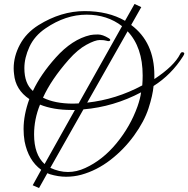

<svg xmlns="http://www.w3.org/2000/svg" viewBox="-20 -831 950 969"><path d="M611 -726 659 -811 693 -795 642 -705Q759 -618 759 -451Q759 -442 759 -432Q859 -498 889 -558Q894 -569 902 -567.5Q910 -566 910 -561Q910 -556 904 -547Q845 -454 755 -397Q751 -350 729.5 -284Q708 -218 657 -147.5Q606 -77 537.5 -24Q469 29 390 51Q353 61 313.5 61Q274 61 231 48L219 43L177 118L145 104L188 26Q123 -21 104 -118Q99 -148 99 -180Q99 -251 128 -331Q58 -378 51 -457Q49 -472 49 -486Q49 -547 80.5 -606Q112 -665 174 -704Q288 -775 407 -775Q526 -775 611 -726ZM596 -699Q521 -757 417 -757Q311 -757 210 -688Q154 -650 128.5 -594.5Q103 -539 103 -487Q103 -409 146 -372Q185 -455 261 -540Q344 -633 436 -654Q451 -657 474.5 -657Q498 -657 529 -638Q536 -634 536.5 -630Q537 -626 532 -624Q527 -622 517 -625.5Q507 -629 483.5 -629Q460 -629 416 -605Q372 -581 327 -530Q238 -429 197 -338Q257 -308 349 -308Q363 -308 377 -309ZM234 16Q279 37 323 37Q367 37 410 17Q498 -23 568 -108Q638 -193 674 -294Q688 -334 692 -365Q554 -292 401 -279ZM700 -450Q700 -593 624 -673L420 -313Q566 -329 698 -400Q700 -426 700 -450ZM152 -152Q152 -51 205 -3L358 -276Q349 -276 340 -276Q249 -276 182 -303Q152 -230 152 -152Z"/></svg>

Font: Great Vibes
Style: Regular
Weight: 400
Designer: Robert E. Leuschke
Foundry: Robert E. Leuschke
Version: Version 1.001